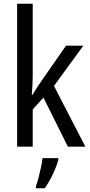

<svg xmlns="http://www.w3.org/2000/svg" viewBox="-20 -780 479 1021"><path d="M154 -377Q154 -353 152.5 -326.5Q151 -300 149 -276H153Q159 -286 166.5 -298Q174 -310 181.5 -322Q189 -334 196 -343L331 -537H423L267 -323L434 0H341L211 -261L154 -198V0H71V-760H154ZM290 71Q284 93 272.5 120.5Q261 148 247 174Q233 200 218 221H171V210Q178 192 185 165Q192 138 198 109.5Q204 81 206 61H290Z"/></svg>

Font: Noto Sans Arabic Condensed
Style: Regular
Weight: 400
Width: 3
Designer: Monotype Design Team, Nadine Chahine, Nizar Qandah and Khaled Hosny
Foundry: Monotype Imaging Inc.
Version: Version 2.012